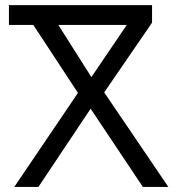

<svg xmlns="http://www.w3.org/2000/svg" viewBox="-20 -734 691 754"><path d="M36.1 0 286.1 -369.1 110.8 -636.2H15.1V-713.9H577.1V-645L389.2 -371.1L641.1 0H541L335.9 -307.1L130.9 0ZM338.9 -431.2 478 -636.2H209Z"/></svg>

Font: Kurinto Seri
Style: Regular
Weight: 400
Designer: Kurinto was developed by Clint Goss from a range of fonts that are compatible with the SIL Open Font License Version 1.1
Foundry: Clinton F. Goss
Version: Version 2.196; July 25, 2020